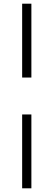

<svg xmlns="http://www.w3.org/2000/svg" viewBox="-20 -770 290 1040"><path d="M100 -350V-750H150V-350ZM100 250V-150H150V250Z"/></svg>

Font: Spectral
Style: Regular
Weight: 400
Designer: Jean-Baptiste Levee
Foundry: Production Type
Version: Version 2.001